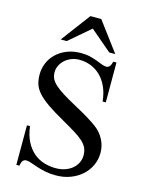

<svg xmlns="http://www.w3.org/2000/svg" viewBox="-132 -970 820 1067"><g transform="rotate(15 278.0 -436.5)"><path d="M503.4 -168.9Q503.4 -131.3 488 -97.7Q472.7 -64 444.8 -38.8Q417 -13.7 378.7 1Q340.3 15.6 294.4 15.6Q260.7 15.6 232.9 9.8Q205.1 3.9 183.1 -3.4Q161.1 -10.7 144.5 -16.6Q127.9 -22.5 116.2 -22.5Q104.5 -22.5 97.2 -14.2Q89.8 -5.9 86.4 15.6H68.8V-211.9H86.4Q92.8 -160.6 111.1 -124.8Q129.4 -88.9 156 -66.2Q182.6 -43.5 215.6 -33.2Q248.5 -22.9 283.7 -22.9Q314 -22.9 338.6 -31.7Q363.3 -40.5 380.4 -55.4Q397.5 -70.3 406.7 -89.8Q416 -109.4 416 -131.3Q416 -155.8 407.5 -174.3Q398.9 -192.9 379.9 -210.2Q360.8 -227.5 330.3 -246.3Q299.8 -265.1 256.3 -289.6Q197.3 -322.8 159.7 -348.9Q122.1 -375 100.6 -399.2Q79.1 -423.3 71.3 -448Q63.5 -472.7 63.5 -503.4Q63.5 -538.6 76.9 -570.1Q90.3 -601.6 115.5 -625.5Q140.6 -649.4 176.3 -663.6Q211.9 -677.7 256.3 -677.7Q285.2 -677.7 308.8 -671.9Q332.5 -666 351.1 -658.9Q369.6 -651.9 384 -646.2Q398.4 -640.6 409.2 -640.6Q420.4 -640.6 428 -648.7Q435.5 -656.7 440.9 -677.7H459V-448.2H440.9Q436 -495.1 419.9 -530.8Q403.8 -566.4 379.2 -590.6Q354.5 -614.7 323.2 -627Q292 -639.2 256.8 -639.2Q232.9 -639.2 211.7 -630.9Q190.4 -622.6 174.8 -608.6Q159.2 -594.7 149.9 -576.2Q140.6 -557.6 140.6 -537.1Q140.6 -517.6 147.9 -501.2Q155.3 -484.9 173.8 -467.5Q192.4 -450.2 224.4 -430.2Q256.3 -410.2 305.2 -383.8Q352.5 -358.4 383.5 -339.1Q414.6 -319.8 432.1 -306.6Q465.8 -281.7 484.6 -245.8Q503.4 -210 503.4 -168.9ZM405.8 -721.2 283.2 -825.7 161.1 -721.2H126.5L252.4 -889.2H314.9L440.4 -721.2Z"/></g></svg>

Font: Doulos SIL Phon
Style: Regular
Weight: 400
Designer: Walt Agee, Victor Gaultney, Peter Martin, Debbi Hosken, Becca Hirsbrunner
Foundry: SIL International
Version: Version 5.000